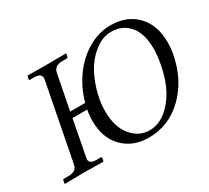

<svg xmlns="http://www.w3.org/2000/svg" viewBox="-132 -875 1202 1104"><g transform="rotate(-30 469.0 -323.0)"><path d="M683.1 -624Q657.2 -624 629.2 -613.5Q601.1 -603 571.8 -579.6Q542.5 -556.2 516.8 -522.5Q491.2 -488.8 469.7 -438.2Q448.2 -387.7 436 -327.1Q428.2 -287.6 428.2 -243.2Q428.2 -141.1 477.1 -81.5Q525.9 -22 597.2 -22Q676.8 -22 745.1 -100.6Q812 -178.2 837.9 -310.1Q850.1 -372.6 850.1 -417Q850.1 -517.6 805.4 -570.8Q760.7 -624 683.1 -624ZM930.2 -329.1Q899.9 -176.8 802.2 -82.5Q704.1 12.2 571.8 12.2Q466.8 12.2 401.9 -54Q336.9 -120.1 336.9 -231.9Q336.9 -272.9 343.8 -305.2H246.1L201.2 -70.8Q199.2 -63 199.2 -58.1Q199.2 -42.5 210.7 -35.2Q222.2 -27.8 247.1 -27.8H272.9Q281.2 -27.8 279.8 -20L275.9 -1L273.9 1Q188 -1 147.9 -1L20 1L18.1 -1L21 -20Q22.5 -27.8 30.8 -27.8H57.1Q86.9 -27.8 101.6 -38.6Q116.2 -49.3 120.1 -70.8L217.8 -574.2Q219.2 -581.5 219.2 -586.9Q219.2 -618.2 171.9 -618.2H146Q137.7 -618.2 139.2 -626L143.1 -645L145 -646Q231 -645 271 -645L398.9 -646L400.9 -645L397 -626Q395.5 -618.2 388.2 -618.2H361.8Q332 -618.2 317.1 -607.2Q302.2 -596.2 297.9 -574.2L253.4 -344.2H353Q377 -433.1 429.2 -504.6Q481.4 -576.2 553 -617.2Q624.5 -658.2 701.2 -658.2Q808.6 -658.2 873.3 -591.1Q938 -523.9 938 -411.1Q938 -368.2 930.2 -329.1Z"/></g></svg>

Font: Linux Libertine G
Style: Italic
Weight: 400
Italic angle: -12°
Designer: Philipp H. Poll
Foundry: Philipp H. Poll
Version: Version 5.1.3